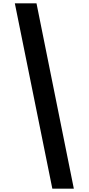

<svg xmlns="http://www.w3.org/2000/svg" viewBox="-20 -906 532 1152"><path d="M199 -886 423 226H294L69 -886Z"/></svg>

Font: Noto Sans Kannada UI ExtraCondensed ExtraBold
Style: Regular
Weight: 800
Width: 2
Designer: Jelle Bosma - Monotype Design Team
Foundry: Monotype Imaging Inc.
Version: Version 2.005; ttfautohint (v1.8.4.7-5d5b)